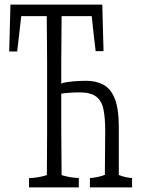

<svg xmlns="http://www.w3.org/2000/svg" viewBox="-20 -747 614 834"><path d="M370.6 26.4Q402.8 24.4 435.5 12.7Q437 -162.6 437 -181.2Q437 -235.8 429.2 -272.5Q421.9 -309.1 397.7 -327.4Q373.5 -345.7 326.2 -345.7Q285.2 -345.7 246.1 -340.3Q246.1 -253.4 246.1 -176.8Q246.1 -109.4 247.6 13.7Q285.2 24.9 322.3 26.4Q322.3 51.3 322.3 66.9Q322.3 66.9 106 66.9Q106 51.8 106 26.9Q145.5 25.4 183.6 13.7Q184.1 -25.9 184.6 -174.8Q184.6 -324.2 184.6 -483.9Q184.6 -559.1 183.1 -676.8Q183.1 -676.8 72.3 -676.8Q63.5 -595.2 54.7 -523.4Q54.7 -523.4 20 -523.4Q22.9 -620.1 25.4 -727.1Q25.4 -727.1 424.3 -727.1Q427.2 -621.1 429.7 -524.9Q429.7 -524.9 395.5 -524.9Q386.7 -596.2 378.4 -676.8Q378.4 -676.8 247.6 -676.8Q246.1 -552.7 246.1 -485.4Q246.1 -430.7 246.1 -385.7Q249 -381.3 251.5 -386.7Q295.4 -396 356 -396Q397.9 -396 429.2 -378.9Q461.4 -361.8 478.8 -317.9Q496.1 -273.9 496.1 -194.3Q496.1 -85.4 496.1 13.2Q524.9 24.4 553.7 26.4Q553.7 51.3 553.7 66.9Q553.7 66.9 370.6 66.9Q370.6 51.3 370.6 26.4Z"/></svg>

Font: Scarab Serif
Style: Light
Weight: 300
Designer: John Roberts
Foundry: Scarab
Version: 1.0